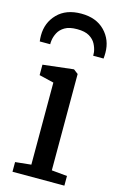

<svg xmlns="http://www.w3.org/2000/svg" viewBox="-133 -896 586 949"><g transform="rotate(15 160.0 -421.5)"><path d="M114.5 -58V-478L39.5 -496V-549.5L194.5 -567.5H196.5L219.5 -550V-57L299 -49.5V0H33.5V-49.5ZM160.5 -843Q237 -843 281 -798Q325 -753 325 -686.5Q325 -671 323.5 -657H270.5Q270.5 -665.5 269.5 -675.5Q266.5 -696 256 -716.2Q245.5 -736.5 223 -750Q200.5 -763.5 160.5 -763.5Q120.5 -763.5 97.8 -750Q75 -736.5 64.5 -716.2Q54 -696 51.5 -675.5Q50.5 -670 50.5 -665.2Q50.5 -660.5 50.5 -657H-3Q-4 -663.5 -4.5 -671.8Q-5 -680 -5 -687Q-5 -753 39 -798Q83 -843 160.5 -843Z"/></g></svg>

Font: Merriweather
Style: Regular
Weight: 400
Designer: Eben Sorkin
Foundry: Eben Sorkin
Version: Version 2.100; ttfautohint (v1.7.19-72a1) -l 8 -r 50 -G 200 